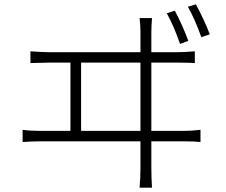

<svg xmlns="http://www.w3.org/2000/svg" viewBox="-20 -835 1040 883"><path d="M846 -647 808 -633Q779 -717 747 -774L784 -786Q820 -718 846 -647ZM353 -233H626V-547H353ZM676 -233H825Q860 -233 902 -238V-182Q876 -185 825 -185H676V-67Q676 -18 679 28H622Q626 -19 626 -65V-185H166Q129 -185 84 -182V-238Q120 -233 166 -233H304V-547H203Q180 -547 120 -545V-599Q176 -595 203 -595H626V-686Q626 -716 622 -752H679Q676 -710 676 -686V-595H799Q826 -595 876 -599V-545Q851 -547 799 -547H676ZM844 -804 881 -815Q919 -744 945 -677L906 -664Q875 -750 844 -804Z"/></svg>

Font: Noto Sans Korean Light
Style: Regular
Weight: 300
Designer: Ryoko NISHIZUKA  (kana & ideographs); Paul D. Hunt (Latin, Greek & Cyrillic); Wenlong ZHANG  (bopomofo); Sandoll Communi
Foundry: Adobe Systems Incorporated
Version: Version 1.000;PS 1;hotconv 1.0.78;makeotf.lib2.5.61930